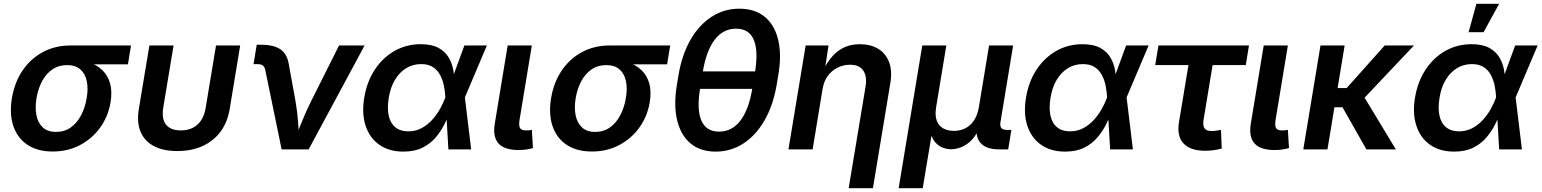

<svg xmlns="http://www.w3.org/2000/svg" viewBox="-20 -785 8101 1009"><path d="M257.3 11.2Q177.2 11.2 124.5 -23.9Q71.8 -59.1 50.3 -122.1Q28.8 -185.1 42.5 -269Q56.6 -353 98.9 -415Q141.1 -477.1 205.6 -511.5Q270 -545.9 349.1 -545.9H668.5L652.3 -446.8H413.6L332.5 -442.9Q288.1 -442.9 255.1 -420.2Q222.2 -397.5 201.2 -358.4Q180.2 -319.3 171.9 -269.5Q163.6 -219.7 171.4 -179.7Q179.2 -139.6 204.6 -115.7Q230 -91.8 274.4 -91.8Q318.8 -91.8 351.8 -115.2Q384.8 -138.7 406 -179Q427.2 -219.2 435.5 -269.5Q444.3 -319.8 436 -358.9Q427.7 -397.9 402.1 -420.4Q376.5 -442.9 332.5 -442.9L337.9 -473.6Q395.5 -473.6 441.2 -459.7Q486.8 -445.8 516.8 -417.2Q546.9 -388.7 558.6 -346.4Q570.3 -304.2 561 -247.6Q548.8 -173.8 507.1 -115.5Q465.3 -57.1 401.1 -22.9Q336.9 11.2 257.3 11.2Z M911.6 8.8Q837.9 8.8 788.6 -17.3Q739.3 -43.5 718.8 -92.5Q698.2 -141.6 709.5 -211.4L765.1 -545.9H892.1L837.9 -219.2Q831.5 -179.2 840.3 -152.8Q849.1 -126.5 872.1 -113Q895 -99.6 929.7 -99.6Q965.3 -99.6 992.4 -113Q1019.5 -126.5 1037.1 -152.8Q1054.7 -179.2 1061 -219.2L1115.2 -545.9H1242.2L1187 -211.4Q1175.3 -142.1 1138.7 -92.8Q1102.1 -43.5 1044.2 -17.3Q986.3 8.8 911.6 8.8Z M1460 0 1374 -417.5Q1370.6 -433.6 1361.3 -440.7Q1352.1 -447.8 1333.5 -447.8H1312.5L1329.1 -549.8H1352.5Q1419.4 -549.8 1454.6 -525.1Q1489.7 -500.5 1498 -445.8L1533.7 -249Q1542.5 -196.8 1546.4 -143.8Q1550.3 -90.8 1554.2 -37.1H1522.9Q1544.9 -91.3 1565.9 -144Q1586.9 -196.8 1612.8 -249L1761.7 -545.9H1896L1602.1 0Z M2099.6 11.7Q2024.9 11.7 1973.9 -23.9Q1922.9 -59.6 1901.6 -123.5Q1880.4 -187.5 1894 -271Q1908.2 -356.4 1950 -419.4Q1991.7 -482.4 2053.7 -517.6Q2115.7 -552.7 2190.9 -552.7Q2249 -552.7 2284.2 -533.4Q2319.3 -514.2 2337.4 -483.6Q2355.5 -453.1 2361.8 -418.7Q2368.2 -384.3 2368.2 -354.5H2410.6L2422.9 -274.4L2456.1 0H2336.4L2320.3 -274.4Q2318.8 -303.2 2313 -333.5Q2307.1 -363.8 2293.5 -389.9Q2279.8 -416 2255.6 -432.1Q2231.4 -448.2 2193.4 -448.2Q2149.9 -448.2 2114.7 -426.8Q2079.6 -405.3 2055.7 -365.7Q2031.7 -326.2 2022.9 -270.5Q2014.2 -216.3 2022.9 -176.8Q2031.7 -137.2 2057.9 -116Q2084 -94.7 2125.5 -94.7Q2163.6 -94.7 2194.8 -111.3Q2226.1 -127.9 2250.5 -154.5Q2274.9 -181.2 2292.2 -212.2Q2309.6 -243.2 2319.8 -271.5L2420.4 -545.9H2538.6L2422.4 -271.5L2384.3 -196.3H2343.8Q2332.5 -166 2314.7 -130.4Q2296.9 -94.7 2269.3 -62.3Q2241.7 -29.8 2200.4 -9Q2159.2 11.7 2099.6 11.7Z M2706.1 3.4Q2629.9 3.4 2599.4 -31.5Q2568.8 -66.4 2580.1 -134.8L2647.9 -545.9H2774.9L2710.4 -155.8Q2705.6 -126 2712.4 -112.8Q2719.2 -99.6 2743.2 -99.6Q2755.9 -99.6 2762.7 -100.3Q2769.5 -101.1 2774.9 -103L2780.8 -6.8Q2769.5 -3.4 2749.8 0Q2730 3.4 2706.1 3.4Z M3090.8 11.2Q3010.7 11.2 2958 -23.9Q2905.3 -59.1 2883.8 -122.1Q2862.3 -185.1 2876 -269Q2890.1 -353 2932.4 -415Q2974.6 -477.1 3039.1 -511.5Q3103.5 -545.9 3182.6 -545.9H3502L3485.8 -446.8H3247.1L3166 -442.9Q3121.6 -442.9 3088.6 -420.2Q3055.7 -397.5 3034.7 -358.4Q3013.7 -319.3 3005.4 -269.5Q2997.1 -219.7 3004.9 -179.7Q3012.7 -139.6 3038.1 -115.7Q3063.5 -91.8 3107.9 -91.8Q3152.3 -91.8 3185.3 -115.2Q3218.3 -138.7 3239.5 -179Q3260.7 -219.2 3269 -269.5Q3277.8 -319.8 3269.5 -358.9Q3261.2 -397.9 3235.6 -420.4Q3210 -442.9 3166 -442.9L3171.4 -473.6Q3229 -473.6 3274.7 -459.7Q3320.3 -445.8 3350.3 -417.2Q3380.4 -388.7 3392.1 -346.4Q3403.8 -304.2 3394.5 -247.6Q3382.3 -173.8 3340.6 -115.5Q3298.8 -57.1 3234.6 -22.9Q3170.4 11.2 3090.8 11.2Z M3741.2 11.7Q3660.6 11.7 3609.1 -31.2Q3557.6 -74.2 3538.6 -152.8Q3519.5 -231.4 3537.1 -338.9L3545.4 -388.7Q3563 -495.6 3607.7 -574.2Q3652.3 -652.8 3718.3 -696Q3784.2 -739.3 3865.7 -739.3Q3947.3 -739.3 3999.3 -696.3Q4051.3 -653.3 4069.8 -574.5Q4088.4 -495.6 4069.8 -388.7L4061.5 -338.9Q4043 -230.5 3997.3 -151.6Q3951.7 -72.8 3886 -30.5Q3820.3 11.7 3741.2 11.7ZM3758.8 -93.3Q3827.1 -93.3 3871.3 -151.6Q3915.5 -210 3933.6 -320.3L3947.8 -407.2Q3965.8 -517.6 3941.2 -575.9Q3916.5 -634.3 3848.1 -634.3Q3779.8 -634.3 3735.6 -575.9Q3691.4 -517.6 3673.3 -407.2L3659.2 -320.3Q3640.6 -209 3666 -151.1Q3691.4 -93.3 3758.8 -93.3ZM3634.3 -317.9 3649.4 -409.7H3973.1L3958 -317.9Z M4303.2 -319.8 4250.5 0H4123.5L4213.9 -545.9H4334L4313.5 -411.1H4303.7Q4326.7 -458.5 4355 -490Q4383.3 -521.5 4418.9 -537.1Q4454.6 -552.7 4498 -552.7Q4554.7 -552.7 4594.5 -528.8Q4634.3 -504.9 4652.1 -459Q4669.9 -413.1 4658.7 -347.2L4567.4 204.1H4439.9L4528.3 -327.6Q4537.6 -383.3 4516.8 -414.1Q4496.1 -444.8 4446.8 -444.8Q4413.6 -444.8 4383.1 -430.2Q4352.5 -415.5 4331.3 -387.7Q4310.1 -359.9 4303.2 -319.8Z M4702.6 204.1 4826.7 -545.9H4953.1L4899.4 -220.7Q4892.6 -177.7 4903.1 -150.4Q4913.6 -123 4937.3 -110.1Q4960.9 -97.2 4992.2 -97.2Q5025.4 -97.2 5052.5 -110.6Q5079.6 -124 5098.1 -151.4Q5116.7 -178.7 5124 -220.7L5177.7 -545.9H5304.2L5237.8 -144Q5233.9 -121.6 5242.7 -111.8Q5251.5 -102.1 5275.9 -102.1H5294.9L5278.3 0H5231Q5161.6 0 5132.6 -34.2Q5103.5 -68.4 5114.3 -133.8L5122.6 -183.1H5145.5Q5136.7 -128.9 5117.4 -93.3Q5098.1 -57.6 5074 -37.6Q5049.8 -17.6 5024.7 -9Q4999.5 -0.5 4978.5 -0.5Q4957 -0.5 4934.6 -9Q4912.1 -17.6 4894.3 -37.8Q4876.5 -58.1 4869.1 -93.5Q4861.8 -128.9 4870.6 -183.1H4893.6L4829.1 204.1Z M5577.1 11.7Q5502.4 11.7 5451.4 -23.9Q5400.4 -59.6 5379.2 -123.5Q5357.9 -187.5 5371.6 -271Q5385.7 -356.4 5427.5 -419.4Q5469.2 -482.4 5531.2 -517.6Q5593.3 -552.7 5668.5 -552.7Q5726.6 -552.7 5761.7 -533.4Q5796.9 -514.2 5814.9 -483.6Q5833 -453.1 5839.4 -418.7Q5845.7 -384.3 5845.7 -354.5H5888.2L5900.4 -274.4L5933.6 0H5814L5797.9 -274.4Q5796.4 -303.2 5790.5 -333.5Q5784.7 -363.8 5771 -389.9Q5757.3 -416 5733.2 -432.1Q5709 -448.2 5670.9 -448.2Q5627.4 -448.2 5592.3 -426.8Q5557.1 -405.3 5533.2 -365.7Q5509.3 -326.2 5500.5 -270.5Q5491.7 -216.3 5500.5 -176.8Q5509.3 -137.2 5535.4 -116Q5561.5 -94.7 5603 -94.7Q5641.1 -94.7 5672.4 -111.3Q5703.6 -127.9 5728 -154.5Q5752.4 -181.2 5769.8 -212.2Q5787.1 -243.2 5797.4 -271.5L5897.9 -545.9H6016.1L5899.9 -271.5L5861.8 -196.3H5821.3Q5810.1 -166 5792.2 -130.4Q5774.4 -94.7 5746.8 -62.3Q5719.2 -29.8 5678 -9Q5636.7 11.7 5577.1 11.7Z M6313.5 7.3Q6235.8 7.3 6199.7 -31.2Q6163.6 -69.8 6175.8 -143.1L6225.6 -442.9H6050.8L6067.9 -545.9H6543.5L6526.9 -442.9H6352.5L6304.7 -153.8Q6300.3 -125 6310.3 -110.6Q6320.3 -96.2 6349.6 -96.2Q6358.4 -96.2 6372.8 -98.4Q6387.2 -100.6 6396.5 -102.5L6400.4 -4.4Q6378.9 1.5 6356.9 4.4Q6335 7.3 6313.5 7.3Z M6679.2 3.4Q6603 3.4 6572.5 -31.5Q6542 -66.4 6553.2 -134.8L6621.1 -545.9H6748L6683.6 -155.8Q6678.7 -126 6685.5 -112.8Q6692.4 -99.6 6716.3 -99.6Q6729 -99.6 6735.8 -100.3Q6742.7 -101.1 6748 -103L6753.9 -6.8Q6742.7 -3.4 6722.9 0Q6703.1 3.4 6679.2 3.4Z M7046.4 -545.9 6956.1 0H6829.1L6919.4 -545.9ZM7410.6 -545.9 7103.5 -221.2H6956.5L6973.1 -322.3H7057.1L7256.8 -545.9ZM7160.6 0 7032.7 -225.6 7134.8 -298.8 7315.4 0Z M7621.6 11.7Q7546.9 11.7 7495.8 -23.9Q7444.8 -59.6 7423.6 -123.5Q7402.3 -187.5 7416 -271Q7430.2 -356.4 7471.9 -419.4Q7513.7 -482.4 7575.7 -517.6Q7637.7 -552.7 7712.9 -552.7Q7771 -552.7 7806.2 -533.4Q7841.3 -514.2 7859.4 -483.6Q7877.4 -453.1 7883.8 -418.7Q7890.1 -384.3 7890.1 -354.5H7932.6L7944.8 -274.4L7978 0H7858.4L7842.3 -274.4Q7840.8 -303.2 7835 -333.5Q7829.1 -363.8 7815.4 -389.9Q7801.8 -416 7777.6 -432.1Q7753.4 -448.2 7715.3 -448.2Q7671.9 -448.2 7636.7 -426.8Q7601.6 -405.3 7577.6 -365.7Q7553.7 -326.2 7544.9 -270.5Q7536.1 -216.3 7544.9 -176.8Q7553.7 -137.2 7579.8 -116Q7606 -94.7 7647.5 -94.7Q7685.5 -94.7 7716.8 -111.3Q7748 -127.9 7772.5 -154.5Q7796.9 -181.2 7814.2 -212.2Q7831.5 -243.2 7841.8 -271.5L7942.4 -545.9H8060.5L7944.3 -271.5L7906.2 -196.3H7865.7Q7854.5 -166 7836.7 -130.4Q7818.8 -94.7 7791.3 -62.3Q7763.7 -29.8 7722.4 -9Q7681.2 11.7 7621.6 11.7ZM7697.8 -615.7 7738.8 -765.1H7858.4L7776.4 -615.7Z"/></svg>

Font: Inter SemiBold
Style: Italic
Weight: 600
Italic angle: -9.3988°
Designer: Rasmus Andersson
Foundry: rsms
Version: Version 4.001;git-66647c0bb